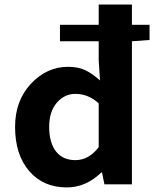

<svg xmlns="http://www.w3.org/2000/svg" viewBox="-20 -818 684 852"><path d="M418 -165V-359.4Q372.1 -401.4 314.5 -401.4Q265.6 -401.4 231.9 -361.8Q198.2 -322.3 198.2 -255.9Q198.2 -184.6 228.5 -146Q258.8 -107.4 314.5 -107.4Q374 -107.4 418 -165ZM643.6 -708V-640.6L565.4 -634.8V0H443.4L432.6 -52.7H429.7Q361.3 13.7 276.4 13.7Q171.9 13.7 109.4 -59.1Q46.9 -131.8 46.9 -254.9Q46.9 -371.1 117.2 -446.3Q187.5 -521.5 282.2 -521.5Q327.1 -521.5 358.9 -506.3Q390.6 -491.2 423.8 -460.9L418 -548.8V-634.8H246.1V-708H418V-797.9H565.4V-708Z"/></svg>

Font: Nasu
Style: Bold
Weight: 700
Designer: Ryoko NISHIZUKA (kana &amp; ideographs); Paul D. Hunt (Latin, Greek &amp; Cyrillic); Wenlong ZHANG (bopomofo); Sandoll C
Version: Version 2014.1215